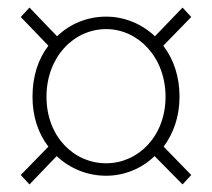

<svg xmlns="http://www.w3.org/2000/svg" viewBox="-20 -617 561 508"><path d="M58 -129 130 -204C165 -171 211 -152 261 -152C309 -152 355 -171 389 -204L463 -129L486 -154L413 -229C439 -264 455 -309 455 -361C455 -415 439 -461 412 -496L486 -572L463 -597L390 -521C355 -554 309 -573 261 -573C211 -573 165 -554 131 -521L58 -597L35 -572L108 -496C81 -461 66 -415 66 -361C66 -309 81 -264 108 -229L35 -154ZM261 -185C175 -185 103 -256 103 -361C103 -466 175 -540 261 -540C345 -540 418 -466 418 -361C418 -256 345 -185 261 -185Z"/></svg>

Font: Noto Sans CJK Thin
Style: Regular
Weight: 100
Designer: Ryoko NISHIZUKA (kana & ideographs); Paul D. Hunt (Latin, Greek & Cyrillic); Wenlong ZHANG (bopomofo); Sandoll Communica
Foundry: Adobe Systems Incorporated
Version: Version 1.000;PS 1;hotconv 1.0.78;makeotf.lib2.5.61930